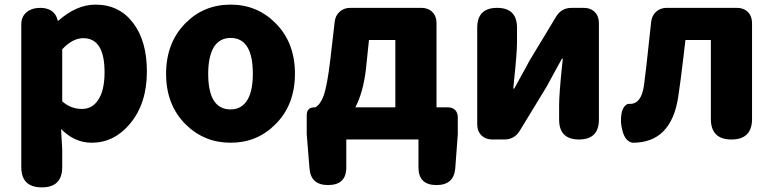

<svg xmlns="http://www.w3.org/2000/svg" viewBox="-20 -603 3342 830"><path d="M161 207Q72 207 72 119V-181V-497Q72 -532 96 -551Q118 -569 155 -569Q183 -569 203 -556Q223 -542 229 -516V-514H233Q311 -583 393 -583Q495 -583 555 -504.5Q615 -426 615 -294Q615 -154 541 -67Q473 14 376 14Q303 14 244 -45L249 44V119Q249 207 161 207ZM334 -132Q378 -132 403 -169Q432 -210 432 -291Q432 -438 340 -438Q294 -438 249 -390V-277V-165Q286 -132 334 -132Z M977 14Q863 14 783 -65Q698 -149 698 -284Q698 -419 783 -504Q862 -583 977 -583Q1091 -583 1170 -504Q1255 -420 1255 -284.5Q1255 -149 1170 -65Q1091 14 977 14ZM977 -130Q1025 -130 1050 -172Q1073 -211 1073 -284Q1073 -439 977 -439Q928 -439 903 -397Q880 -356 880 -284Q880 -130 977 -130Z M1398 197Q1324 197 1318 126L1306 -22V-105Q1306 -139 1340 -139H1343Q1365 -151 1379 -189Q1395 -235 1408 -346L1427 -510Q1430 -536 1448.5 -552.5Q1467 -569 1494 -569H1650H1802Q1831 -569 1849 -551Q1867 -533 1867 -504V-139H1916Q1936 -139 1947.5 -127.5Q1959 -116 1959 -96V-22L1948 125Q1942 197 1867 197Q1789 197 1789 121V0H1477V121Q1477 197 1398 197ZM1516 -139H1689V-284V-430H1575L1562 -305Q1550 -203 1516 -139Z M2108 0Q2079 0 2061 -18Q2043 -36 2043 -65V-483Q2043 -569 2129 -569Q2215 -569 2215 -483V-421Q2215 -374 2202 -253Q2200 -231 2199 -220H2203Q2211 -235 2232 -273Q2259 -321 2268 -339L2384 -531Q2407 -569 2451 -569H2504Q2533 -569 2551 -551Q2569 -533 2569 -504V-284V-86Q2569 0 2483 0Q2397 0 2397 -86V-148Q2397 -194 2409 -312Q2412 -337 2413 -349H2409Q2400 -333 2377 -291Q2353 -246 2344 -230L2227 -38Q2204 0 2160 0Z M2714 14Q2683 8 2671 -37Q2660 -74 2667 -114Q2670 -130 2679 -142Q2690 -156 2702 -154Q2703 -154 2704 -154Q2753 -154 2764 -235Q2773 -301 2787 -436Q2792 -485 2795 -509Q2798 -536 2816.5 -552.5Q2835 -569 2862 -569H3016H3166Q3195 -569 3213 -551Q3231 -533 3231 -504V-89Q3231 0 3142 0Q3053 0 3053 -89V-430H2943Q2940 -407 2935 -361Q2921 -243 2912 -185Q2882 14 2716 14Q2715 14 2714 14Z"/></svg>

Font: GenSenRounded TW H
Style: Regular
Weight: 900
Version: Version 1.501;PS 1;hotconv 16.6.51;makeotf.lib2.5.65220